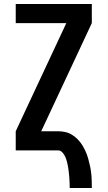

<svg xmlns="http://www.w3.org/2000/svg" viewBox="-20 -755 540 964"><path d="M330 189Q330 176 329.5 163Q329 150 328 136.5Q327 123 325.5 110Q324 97 322 84Q320 71 316.5 58Q313 45 308 33Q303 21 293.5 10.5Q284 0 271 0H59V-96L313 -639H59V-735H441V-639L187 -96H271Q290 -96 308 -92Q326 -88 342 -78Q358 -68 371 -54.5Q384 -41 393.5 -25.5Q403 -10 410.5 7Q418 24 423 42Q428 60 432 78.5Q436 97 438 115.5Q440 134 440.5 152.5Q441 171 441 189Z"/></svg>

Font: Iosevka Fixed
Style: Bold
Weight: 700
Monospace: yes
Designer: Belleve Invis
Foundry: Belleve Invis
Version: Version 32.3.0